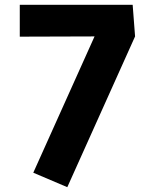

<svg xmlns="http://www.w3.org/2000/svg" viewBox="-20 -755 622 796"><path d="M118 -39 372 -604 62 -603V-735H530L540 -604L259 21Z"/></svg>

Font: SUITE Heavy
Style: Regular
Weight: 900
Designer: Sun
Foundry: Sun
Version: Version 2.040